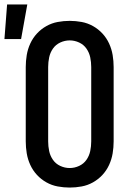

<svg xmlns="http://www.w3.org/2000/svg" viewBox="-64 -837 584 865"><path d="M-44 -661 -32 -817H59L31 -661ZM250 8Q223 8 196 3Q169 -2 145 -15.5Q121 -29 102.5 -49Q84 -69 72.5 -94Q61 -119 56.5 -146Q52 -173 52 -200V-535Q52 -562 56.5 -589Q61 -616 72.5 -641Q84 -666 102.5 -686Q121 -706 145 -719.5Q169 -733 196 -738Q223 -743 250 -743Q277 -743 304 -738Q331 -733 355 -719.5Q379 -706 397.5 -686Q416 -666 427.5 -641Q439 -616 443.5 -589Q448 -562 448 -535V-200Q448 -173 443.5 -146Q439 -119 427.5 -94Q416 -69 397.5 -49Q379 -29 355 -15.5Q331 -2 304 3Q277 8 250 8ZM250 -80Q272 -80 292.5 -89.5Q313 -99 325.5 -117Q338 -135 342.5 -156.5Q347 -178 347 -200V-535Q347 -557 342.5 -578.5Q338 -600 325.5 -618Q313 -636 292.5 -645.5Q272 -655 250 -655Q228 -655 207.5 -645.5Q187 -636 174.5 -618Q162 -600 157.5 -578.5Q153 -557 153 -535V-200Q153 -178 157.5 -156.5Q162 -135 174.5 -117Q187 -99 207.5 -89.5Q228 -80 250 -80Z"/></svg>

Font: Iosevka SS18 Semibold
Style: Regular
Weight: 600
Monospace: yes
Designer: Belleve Invis
Foundry: Belleve Invis
Version: Version 25.1.1; ttfautohint (v1.8.4)